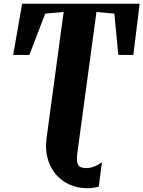

<svg xmlns="http://www.w3.org/2000/svg" viewBox="-20 -763 774 1036"><path d="M451.5 252.5Q397.5 252.5 353.5 232.2Q309.5 212 279.5 175.5Q249.5 139 236.5 90.2Q223.5 41.5 231 -15.5L323.5 -698.5L224 -689.5L138.5 -466.5H51L99.5 -743H733.5L699.5 -466.5H618.5L597 -689.5L500.5 -698.5L397 64.5Q391.5 108.5 401.5 126.2Q411.5 144 445 144Q464.5 144 485.5 136.5Q506.5 129 530 112.5L513 243.5Q504 247 487.2 249.8Q470.5 252.5 451.5 252.5Z"/></svg>

Font: Merriweather 72pt Black
Style: Italic
Weight: 900
Italic angle: -7.8°
Version: Version 2.101